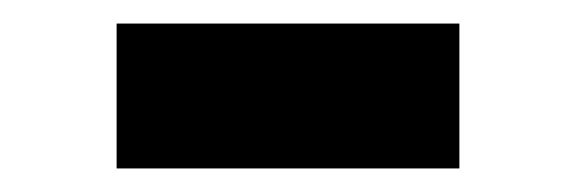

<svg xmlns="http://www.w3.org/2000/svg" viewBox="-20 -893 491 163"><path d="M79 -750V-873H370V-750Z"/></svg>

Font: Mona Sans Condensed ExtraBold
Style: Regular
Weight: 800
Width: 3
Designer: Deni Anggara
Foundry: GitHub
Version: Version 1.001;gftools[0.9.33]